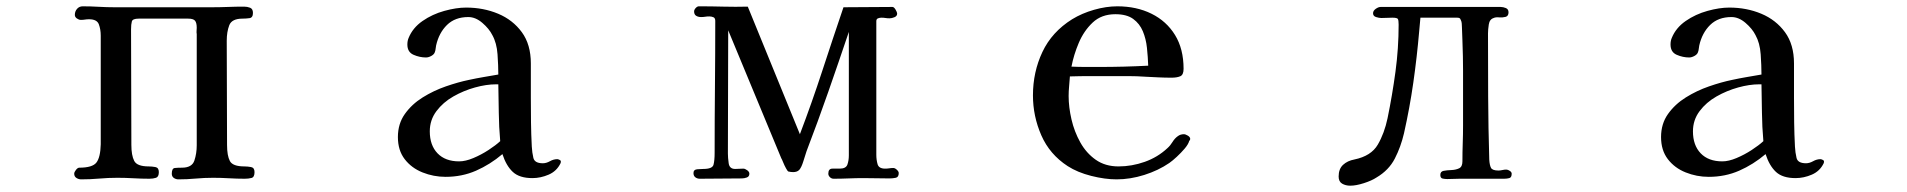

<svg xmlns="http://www.w3.org/2000/svg" viewBox="-20 -564 6040 608"><path d="M786 -19Q786 -3 776.5 -0.5Q767 2 755 2Q730 2 705 0.5Q680 -1 655 -1Q627 -1 599.5 1.5Q572 4 545 4Q537 4 530.5 -0.5Q524 -5 524 -14Q524 -31 533.5 -32Q543 -33 556 -33Q588 -33 595.5 -55.5Q603 -78 603 -104V-456Q602 -461 602.5 -466.5Q603 -472 603 -476Q603 -492 597.5 -498.5Q592 -505 576 -505H419Q400 -505 397.5 -496Q395 -487 395 -471Q395 -380 395.5 -288.5Q396 -197 396 -105Q396 -72 405 -54.5Q414 -37 451 -37Q461 -37 472 -35Q483 -33 483 -19Q483 -4 474 -1Q465 2 453 2Q428 2 402.5 0.5Q377 -1 352 -1Q323 -1 294.5 1.5Q266 4 237 4Q229 4 222 -0.5Q215 -5 215 -14Q215 -19 220.5 -26Q226 -33 231 -33Q273 -33 285.5 -49.5Q298 -66 299 -107V-451Q299 -471 293 -487Q287 -503 262 -503Q255 -503 249 -502Q243 -501 236 -501Q230 -501 223.5 -505.5Q217 -510 217 -517Q217 -528 224 -536Q231 -544 242 -544Q267 -544 292.5 -542.5Q318 -541 343 -541H650Q676 -541 701.5 -542Q727 -543 753 -543Q763 -543 772 -539.5Q781 -536 781 -523Q781 -508 770 -506.5Q759 -505 748 -505Q714 -505 706 -484Q698 -463 698 -435Q698 -353 698.5 -270.5Q699 -188 699 -105Q699 -71 708 -54Q717 -37 754 -37Q764 -37 775 -35Q786 -33 786 -19Z M1564 -117Q1560 -162 1559.5 -207Q1559 -252 1558 -297H1551Q1520 -297 1484 -287Q1448 -277 1415.5 -258.5Q1383 -240 1362 -212Q1341 -184 1341 -148Q1341 -104 1365.5 -78.5Q1390 -53 1434 -53Q1454 -53 1479 -63.5Q1504 -74 1527 -89Q1550 -104 1564 -117ZM1756 -53Q1756 -49 1755 -47Q1743 -22 1717.5 -11Q1692 0 1666 0Q1625 0 1604 -19.5Q1583 -39 1571 -76Q1532 -43 1487.5 -23.5Q1443 -4 1391 -4Q1353 -4 1318 -18Q1283 -32 1261.5 -60Q1240 -88 1240 -130Q1240 -172 1262 -203Q1284 -234 1318.5 -255.5Q1353 -277 1392 -290.5Q1431 -304 1465 -311Q1488 -316 1511.5 -320Q1535 -324 1558 -328Q1558 -356 1555.5 -392Q1553 -428 1539 -453Q1529 -473 1507.5 -491.5Q1486 -510 1463 -510Q1421 -510 1395.5 -485Q1370 -460 1361 -420Q1360 -416 1359.5 -410Q1359 -404 1357 -399Q1355 -392 1346 -387Q1337 -382 1329 -382Q1309 -382 1289.5 -390.5Q1270 -399 1270 -423Q1270 -435 1274 -444Q1287 -476 1318 -497.5Q1349 -519 1387 -529.5Q1425 -540 1456 -540Q1511 -540 1557.5 -520.5Q1604 -501 1632.5 -462Q1661 -423 1661 -363Q1661 -336 1661 -308.5Q1661 -281 1661 -254Q1661 -215 1661.5 -176.5Q1662 -138 1664 -100Q1665 -81 1669 -64Q1673 -47 1699 -47Q1710 -47 1721.5 -53.5Q1733 -60 1745 -60Q1747 -60 1751.5 -58Q1756 -56 1756 -53Z M2826 -16Q2826 -3 2816.5 -1Q2807 1 2797 1Q2776 1 2755.5 0.5Q2735 0 2714 0Q2691 0 2667 1Q2643 2 2620 2Q2613 2 2608 -3Q2603 -8 2603 -14Q2603 -30 2616 -30Q2629 -30 2639 -30Q2659 -30 2663.5 -43Q2668 -56 2668 -72V-463Q2636 -368 2603 -273.5Q2570 -179 2534 -85Q2530 -73 2524 -53.5Q2518 -34 2511 -26Q2507 -22 2502 -20.5Q2497 -19 2492 -19Q2488 -19 2484 -19.5Q2480 -20 2476 -21Q2474 -22 2469 -31Q2464 -40 2460 -50Q2456 -60 2454 -63L2286 -468Q2286 -371 2285.5 -273.5Q2285 -176 2285 -78Q2285 -65 2287.5 -47Q2290 -29 2308 -29Q2315 -29 2321 -29.5Q2327 -30 2334 -30Q2339 -30 2346 -25Q2353 -20 2353 -14Q2353 -5 2345 -2Q2337 1 2329 1L2196 2Q2188 2 2182 -2.5Q2176 -7 2176 -16Q2176 -27 2188 -28Q2200 -29 2207 -29Q2236 -29 2239.5 -42.5Q2243 -56 2243 -80Q2243 -185 2244 -289.5Q2245 -394 2245 -498Q2245 -507 2239 -509.5Q2233 -512 2226 -512Q2219 -512 2213 -511Q2207 -510 2200 -510Q2191 -510 2184.5 -514Q2178 -518 2178 -528Q2178 -533 2183 -538.5Q2188 -544 2193 -544Q2232 -544 2270.5 -543Q2309 -542 2348 -543L2513 -139Q2551 -239 2584 -340Q2617 -441 2651 -541Q2689 -541 2728 -541.5Q2767 -542 2806 -542Q2811 -542 2816 -533.5Q2821 -525 2821 -521Q2821 -513 2812.5 -509.5Q2804 -506 2797 -506Q2790 -506 2784 -507Q2778 -508 2771 -508Q2766 -508 2760.5 -506Q2755 -504 2755 -497V-74Q2755 -58 2759 -44Q2763 -30 2783 -30Q2790 -30 2796 -31Q2802 -32 2809 -32Q2814 -32 2820 -26.5Q2826 -21 2826 -16Z M3616 -356Q3615 -384 3612 -412.5Q3609 -441 3599 -465Q3589 -489 3568.5 -504Q3548 -519 3512 -519Q3468 -519 3440 -492.5Q3412 -466 3396 -428Q3380 -390 3373 -353Q3396 -352 3418 -352Q3440 -352 3462 -352Q3500 -352 3538.5 -353Q3577 -354 3616 -356ZM3749 -124Q3749 -120 3746 -118Q3743 -107 3731.5 -93.5Q3720 -80 3706.5 -67.5Q3693 -55 3683 -48Q3648 -24 3603.5 -10Q3559 4 3516 4Q3479 4 3435.5 -7Q3392 -18 3361 -38Q3304 -75 3277.5 -135.5Q3251 -196 3251 -262Q3251 -336 3281 -399.5Q3311 -463 3375 -503Q3406 -522 3444.5 -533Q3483 -544 3518 -544Q3579 -544 3626.5 -520.5Q3674 -497 3701 -453Q3728 -409 3728 -346Q3728 -327 3717.5 -322.5Q3707 -318 3690 -318Q3669 -318 3648.5 -319Q3628 -320 3608 -321Q3580 -323 3552.5 -323Q3525 -323 3496 -323Q3464 -323 3432 -323Q3400 -323 3368 -322Q3367 -306 3365.5 -290.5Q3364 -275 3364 -260Q3364 -225 3373 -186Q3382 -147 3401 -113Q3420 -79 3450 -58Q3480 -37 3522 -37Q3564 -37 3605 -51.5Q3646 -66 3677 -95Q3686 -103 3693 -114.5Q3700 -126 3710 -133Q3718 -139 3729 -139Q3734 -139 3741.5 -134.5Q3749 -130 3749 -124Z M4767 -14Q4767 -2 4759.5 0Q4752 2 4743 2H4602Q4592 2 4582.5 2.5Q4573 3 4563 3Q4556 3 4548.5 1.5Q4541 0 4541 -10Q4541 -21 4551.5 -23Q4562 -25 4576 -25.5Q4590 -26 4600.5 -31Q4611 -36 4611 -53Q4611 -82 4612 -110.5Q4613 -139 4613 -167V-315Q4613 -321 4613 -340.5Q4613 -360 4612.5 -385.5Q4612 -411 4611 -435.5Q4610 -460 4609.5 -476.5Q4609 -493 4608 -495Q4606 -501 4604 -504.5Q4602 -508 4594 -508H4478Q4477 -497 4476 -486Q4475 -475 4474 -464Q4467 -383 4455.5 -302.5Q4444 -222 4426 -142Q4416 -99 4397 -62Q4378 -25 4339 -2Q4324 8 4299 16Q4274 24 4256 24Q4241 24 4230 17.5Q4219 11 4219 -5Q4219 -29 4233 -42Q4247 -55 4269 -59Q4322 -70 4343 -106Q4364 -142 4374 -190Q4389 -263 4399 -337Q4409 -411 4409 -486Q4409 -500 4406.5 -504Q4404 -508 4389 -508Q4381 -508 4372 -507.5Q4363 -507 4354 -507Q4347 -507 4337.5 -510Q4328 -513 4328 -522Q4328 -530 4336.5 -536Q4345 -542 4352 -542H4732Q4740 -542 4748.5 -538.5Q4757 -535 4757 -525Q4757 -513 4747.5 -510.5Q4738 -508 4727 -509Q4716 -510 4710 -507Q4697 -503 4694.5 -486.5Q4692 -470 4692 -458Q4692 -358 4692.5 -258.5Q4693 -159 4696 -59Q4697 -41 4701.5 -32.5Q4706 -24 4725 -24Q4731 -24 4737.5 -25.5Q4744 -27 4750 -27Q4755 -27 4761 -23Q4767 -19 4767 -14Z M5564 -117Q5560 -162 5559.5 -207Q5559 -252 5558 -297H5551Q5520 -297 5484 -287Q5448 -277 5415.5 -258.5Q5383 -240 5362 -212Q5341 -184 5341 -148Q5341 -104 5365.5 -78.5Q5390 -53 5434 -53Q5454 -53 5479 -63.5Q5504 -74 5527 -89Q5550 -104 5564 -117ZM5756 -53Q5756 -49 5755 -47Q5743 -22 5717.5 -11Q5692 0 5666 0Q5625 0 5604 -19.5Q5583 -39 5571 -76Q5532 -43 5487.5 -23.5Q5443 -4 5391 -4Q5353 -4 5318 -18Q5283 -32 5261.5 -60Q5240 -88 5240 -130Q5240 -172 5262 -203Q5284 -234 5318.5 -255.5Q5353 -277 5392 -290.5Q5431 -304 5465 -311Q5488 -316 5511.5 -320Q5535 -324 5558 -328Q5558 -356 5555.5 -392Q5553 -428 5539 -453Q5529 -473 5507.5 -491.5Q5486 -510 5463 -510Q5421 -510 5395.5 -485Q5370 -460 5361 -420Q5360 -416 5359.5 -410Q5359 -404 5357 -399Q5355 -392 5346 -387Q5337 -382 5329 -382Q5309 -382 5289.5 -390.5Q5270 -399 5270 -423Q5270 -435 5274 -444Q5287 -476 5318 -497.5Q5349 -519 5387 -529.5Q5425 -540 5456 -540Q5511 -540 5557.5 -520.5Q5604 -501 5632.5 -462Q5661 -423 5661 -363Q5661 -336 5661 -308.5Q5661 -281 5661 -254Q5661 -215 5661.5 -176.5Q5662 -138 5664 -100Q5665 -81 5669 -64Q5673 -47 5699 -47Q5710 -47 5721.5 -53.5Q5733 -60 5745 -60Q5747 -60 5751.5 -58Q5756 -56 5756 -53Z"/></svg>

Font: Kaisei Decol Medium
Style: Regular
Weight: 500
Designer: Font-Kai, 金井和夫
Foundry: KAZUO KANAI
Version: Version 5.003